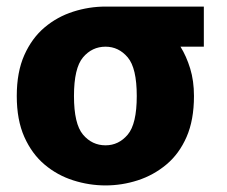

<svg xmlns="http://www.w3.org/2000/svg" viewBox="-20 -552 689 584"><path d="M301 12Q251 12 202.5 -3.5Q154 -19 115.5 -51.5Q77 -84 54 -135.5Q31 -187 31 -260Q31 -333 54 -384.5Q77 -436 115.5 -468.5Q154 -501 202.5 -516.5Q251 -532 301 -532H302H600V-410H529Q547 -381 558.5 -343.5Q570 -306 570 -260Q570 -187 547.5 -135.5Q525 -84 486 -51.5Q447 -19 399 -3.5Q351 12 301 12ZM301 -110Q341 -110 368.5 -142.5Q396 -175 396 -260Q396 -345 368.5 -377.5Q341 -410 301 -410Q260 -410 232.5 -377.5Q205 -345 205 -260Q205 -175 232.5 -142.5Q260 -110 301 -110Z"/></svg>

Font: Murecho
Style: Bold
Weight: 700
Designer: Neil Summerour
Foundry: Positype
Version: Version 1.010; ttfautohint (v1.8.3)